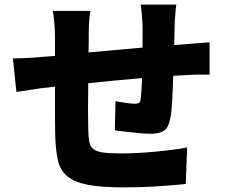

<svg xmlns="http://www.w3.org/2000/svg" viewBox="-20 -774 996 831"><path d="M787 -583Q807 -585 835.5 -587Q864 -589 887 -591V-451Q861 -451 836.5 -451Q812 -451 786 -449Q764 -448 730 -446Q728 -391 725.5 -341Q723 -291 717 -262Q709 -220 688.5 -207.5Q668 -195 629 -195Q617 -195 597 -196.5Q577 -198 555 -200.5Q533 -203 512 -205.5Q491 -208 477 -210L480 -336Q501 -332 525.5 -328.5Q550 -325 563 -325Q575 -325 581 -328.5Q587 -332 589 -344Q591 -361 592.5 -385Q594 -409 595 -436Q537 -431 477.5 -425.5Q418 -420 362 -414Q361 -354 361 -298Q361 -242 362 -210Q363 -177 367 -157.5Q371 -138 386 -127.5Q401 -117 429 -113.5Q457 -110 506 -110Q539 -110 576.5 -112Q614 -114 652 -117.5Q690 -121 726 -125.5Q762 -130 790 -136L784 22Q760 25 727.5 27.5Q695 30 659 32.5Q623 35 586.5 36Q550 37 517 37Q420 37 361.5 26Q303 15 272 -10.5Q241 -36 231 -79Q221 -122 219 -186Q219 -201 218.5 -224.5Q218 -248 218 -276Q218 -304 218 -335.5Q218 -367 218 -399L175 -394Q163 -393 146 -390.5Q129 -388 111 -385Q93 -382 76.5 -380Q60 -378 51 -376L36 -521Q55 -521 89 -522.5Q123 -524 165 -528L218 -532V-608Q218 -642 215.5 -671Q213 -700 209 -727H371Q367 -699 365.5 -675.5Q364 -652 364 -617Q364 -604 364 -586.5Q364 -569 363 -547Q419 -552 478.5 -557.5Q538 -563 597 -568V-659Q597 -668 596 -681.5Q595 -695 594 -708.5Q593 -722 591.5 -734.5Q590 -747 589 -754H743Q742 -749 741 -738.5Q740 -728 739 -715Q738 -702 737 -689Q736 -676 736 -665L734 -579Z"/></svg>

Font: Kinto Sans Black
Style: Regular
Weight: 900
Designer: Authors: Ryoko NISHIZUKA  (kana & ideographs); Paul D. Hunt (Latin, Greek & Cyrillic); Wenlong ZHANG  (bopomofo); Sandol
Foundry: Adobe Systems Incorporated, ookami Inc.
Version: Version 0.001